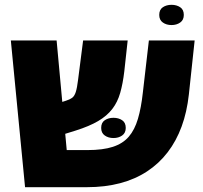

<svg xmlns="http://www.w3.org/2000/svg" viewBox="-20 -777 843 797"><path d="M84 0 25 -609H215L257 -154H343Q407 -154 448.5 -167.5Q490 -181 514.5 -209.5Q539 -238 552.5 -283.5Q566 -329 573 -393L598 -609H788L764 -385Q756 -312 734 -252Q712 -192 676 -145Q640 -98 590.5 -65.5Q541 -33 478.5 -16.5Q416 0 341 0ZM146 -189V-324L254 -359Q270 -364 279.5 -371Q289 -378 294.5 -395Q300 -412 304 -445L325 -609H510L496 -481Q490 -430 479 -391.5Q468 -353 446 -324.5Q424 -296 387.5 -274.5Q351 -253 294 -235ZM400 -246Q400 -268 415 -278Q430 -288 451 -288Q472 -288 487 -278Q502 -268 502 -246Q502 -225 487 -214.5Q472 -204 451 -204Q430 -204 415 -214.5Q400 -225 400 -246ZM692 -673Q671 -673 656 -683.5Q641 -694 641 -715Q641 -737 656 -747Q671 -757 692 -757Q713 -757 728 -747Q743 -737 743 -715Q743 -694 728 -683.5Q713 -673 692 -673Z"/></svg>

Font: Noto Sans Hebrew Black
Style: Regular
Weight: 900
Designer: Monotype Design Team
Foundry: Monotype Imaging Inc.
Version: Version 2.003